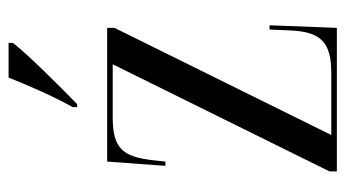

<svg xmlns="http://www.w3.org/2000/svg" viewBox="-199 -607 806 448"><g transform="rotate(-90 204.0 -383.0)"><path d="M178 -616V-606H185C229 -649 301 -721 328 -756V-766H247C229 -721 206 -667 178 -616ZM28 0H363L369 -157H359L357 -109C354 -34 326 -13 257 -13H113L363 -519V-536H51L41 -400H51L54 -428C62 -499 81 -523 154 -523H278L28 -17Z"/></g></svg>

Font: Noto Serif Display ExtraCondensed
Style: Regular
Weight: 400
Width: 2
Designer: Monotype Design Team
Foundry: Monotype Imaging Inc.
Version: Version 2.009